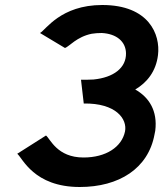

<svg xmlns="http://www.w3.org/2000/svg" viewBox="-20 -735 653 768"><path d="M304 -416 315 -321C444 -323 490 -259 480 -209C467 -147 404 -105 314 -105C208 -105 181 -180 164 -193L49 -120C70 -103 115 13 299 13C456 13 573 -61 598 -197L601 -212C611 -292 576 -346 521 -377C568 -405 604 -449 612 -515C622 -597 576 -715 389 -715C222 -715 163 -615 140 -603L240 -543C257 -549 287 -588 347 -600C360 -602 372 -603 387 -603C446 -600 483 -569 484 -522C485 -464 435 -425 354 -417C338 -416 321 -416 304 -416Z"/></svg>

Font: Bluebird
Style: ExtObl
Weight: 400
Designer: Jasper
Foundry: Cannot Into Space Fonts
Version: Version 0.98